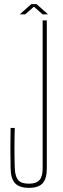

<svg xmlns="http://www.w3.org/2000/svg" viewBox="-20 -898 305 923"><path d="M119 5Q73 5 52.5 -17Q32 -39 31 -88Q30 -141 30 -186Q30 -231 31 -283H51Q48 -186 51 -88Q53 -49 67.5 -32Q82 -15 119 -15Q154 -15 169.5 -32Q185 -49 185 -88V-800H205V-88Q205 -39 185 -17Q165 5 119 5ZM75 -829 130 -878H156L211 -829H185L143 -866L101 -829Z"/></svg>

Font: Big Shoulders Display Thin
Style: Regular
Weight: 100
Designer: Patric King
Foundry: XO Type Co
Version: Version 1.000; ttfautohint (v1.8.2)